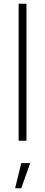

<svg xmlns="http://www.w3.org/2000/svg" viewBox="-20 -755 242 1030"><path d="M80 -735H122V0H80ZM61 255H94L142 120H94Z"/></svg>

Font: Tap Sans
Style: Regular
Weight: 400
Designer: Tap Payments
Foundry: Tap Payments
Version: Version 1.001;Glyphs 3.1.2 (3151)